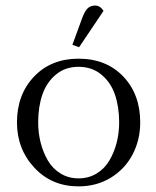

<svg xmlns="http://www.w3.org/2000/svg" viewBox="-20 -663 562 690"><path d="M41 -223.1Q41 -323.2 102.3 -387.7Q163.6 -452.1 262.2 -452.1Q361.8 -452.1 422.9 -388.2Q483.9 -324.2 483.9 -223.1Q483.9 -160.2 456.5 -107.9Q429.2 -55.7 378.2 -24.4Q327.1 6.8 262.2 6.8Q166 6.8 103.5 -60.3Q41 -127.4 41 -223.1ZM117.2 -223.1Q117.2 -185.1 126.2 -149.9Q135.3 -114.7 152.3 -85.7Q169.4 -56.6 198 -39.3Q226.6 -22 262.2 -22Q298.3 -22 326.9 -39.3Q355.5 -56.6 372.8 -85.7Q390.1 -114.7 399.2 -149.9Q408.2 -185.1 408.2 -223.1Q408.2 -278.8 393.1 -323Q377.9 -367.2 344.2 -395Q310.5 -422.9 262.2 -422.9Q214.4 -422.9 180.9 -395Q147.5 -367.2 132.3 -323Q117.2 -278.8 117.2 -223.1ZM240.2 -502 273.9 -594.2Q283.7 -621.6 294.2 -632.3Q304.7 -643.1 321.8 -643.1Q339.8 -643.1 352.1 -624L264.2 -493.2Z"/></svg>

Font: Dihjauti S
Style: Regular
Weight: 400
Designer: T. Christopher White
Version: Version 3.0.0